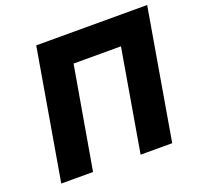

<svg xmlns="http://www.w3.org/2000/svg" viewBox="-122 -835 1010 971"><g transform="rotate(-20 382.5 -350.0)"><path d="M569 -549 475 0H645L765 -700H168L48 0H219L314 -549Z"/></g></svg>

Font: Jost*
Style: Bold Italic
Weight: 700
Italic angle: -10°
Version: Version 3.7